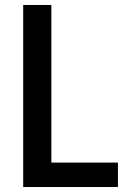

<svg xmlns="http://www.w3.org/2000/svg" viewBox="-20 -750 540 770"><path d="M73 0V-730H186V-98H453V0Z"/></svg>

Font: M PLUS Code Latin Medium
Style: Regular
Weight: 500
Designer: Coji Morishita
Foundry: UNDERFOREST DESIGN
Version: Version 1.002; ttfautohint (v1.8.3)